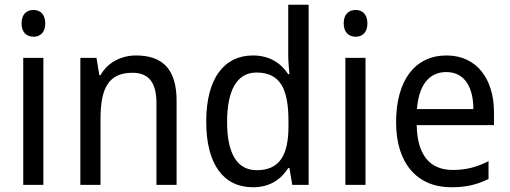

<svg xmlns="http://www.w3.org/2000/svg" viewBox="-20 -780 2150 810"><path d="M122 -738C92 -738 71 -720 71 -681C71 -644 92 -625 122 -625C150 -625 171 -644 171 -681C171 -719 150 -738 122 -738ZM163 -536H78V0H163Z M554 -546C493 -546 435 -518 404 -463H399L387 -536H319V0H404V-278C404 -408 438 -473 539 -473C609 -473 640 -430 640 -345V0H725V-355C725 -487 667 -546 554 -546Z M1047 10C1119 10 1165 -23 1196 -71H1201L1213 0H1282V-760H1196V-545C1196 -524 1199 -489 1201 -467H1196C1165 -514 1117 -546 1047 -546C926 -546 850 -450 850 -267C850 -84 925 10 1047 10ZM1063 -62C979 -62 938 -134 938 -266C938 -396 978 -474 1062 -474C1163 -474 1197 -404 1197 -269V-248C1197 -123 1158 -62 1063 -62Z M1481 -738C1451 -738 1430 -720 1430 -681C1430 -644 1451 -625 1481 -625C1509 -625 1530 -644 1530 -681C1530 -719 1509 -738 1481 -738ZM1522 -536H1437V0H1522Z M1864 -546C1732 -546 1651 -443 1651 -264C1651 -94 1737 10 1884 10C1947 10 1992 -1 2041 -25V-100C1991 -75 1947 -63 1890 -63C1793 -63 1740 -127 1738 -252H2064V-306C2064 -447 1991 -546 1864 -546ZM1863 -476C1942 -476 1977 -409 1977 -320H1739C1747 -421 1790 -476 1863 -476Z"/></svg>

Font: Noto Sans Malayalam SemiCondensed
Style: Regular
Weight: 400
Width: 4
Designer: Jelle Bosma - Monotype Design Team
Foundry: Monotype Imaging Inc.
Version: Version 2.104